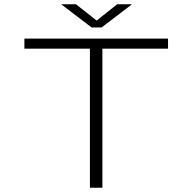

<svg xmlns="http://www.w3.org/2000/svg" viewBox="-20 -881 915 901"><path d="M402 0V-652.5H94.5V-700H768.5V-652.5H460.5V0ZM267 -861H336.5L433.5 -784.5L530 -861H599.5L456.5 -752H410Z"/></svg>

Font: Trispace SemiExpanded ExtraLight
Style: Regular
Weight: 200
Width: 6
Designer: Tyler Finck
Foundry: Etcetera Type Company
Version: Version 1.210; ttfautohint (v1.8.3)